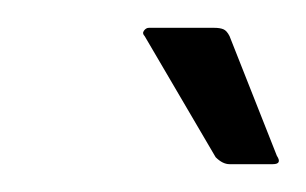

<svg xmlns="http://www.w3.org/2000/svg" viewBox="-20 -649 220 138"><path d="M145 -531Q140 -531 135 -536L84 -623Q82 -625 83.5 -627Q85 -629 87 -629H134Q138 -629 140.5 -628Q143 -627 145 -623L179 -537Q183 -531 176 -531Z"/></svg>

Font: Glory Light
Style: Italic
Weight: 300
Italic angle: -12°
Version: Version 1.011